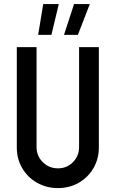

<svg xmlns="http://www.w3.org/2000/svg" viewBox="-20 -944 584 969"><path d="M64.8 -199.3V-706H164.5V-201.7Q164.5 -156.9 196 -125.7Q227.5 -94.4 272.8 -94.4Q317.7 -94.4 348.4 -125.6Q379.1 -156.9 379.1 -201.7V-706H478.9V-199.3Q478.9 -142.4 451.7 -95.5Q424.5 -48.5 377.3 -21.6Q330.1 5.3 272.8 5.3Q214.5 5.3 167.1 -21.6Q119.7 -48.5 92.2 -95.2Q64.8 -141.9 64.8 -199.3ZM353.8 -923.6H433.3L373 -767.9H302.9ZM198.1 -923.6H276.7L239.5 -767.9H172.6Z"/></svg>

Font: Lineal Thin
Style: Regular
Weight: 200
Designer: Created by Frank Adebiaye with contributions from Anton Moglia & Ariel Martín Pérez
Created by Frank ADEBIAYE with FontF
Foundry: Velvetyne Type Foundry
Version: Version 2.000;Glyphs 3.2 (3227)